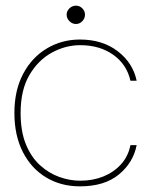

<svg xmlns="http://www.w3.org/2000/svg" viewBox="-20 -648 535 680"><path d="M263 12Q196 12 143.5 -19.5Q91 -51 61 -109.5Q31 -168 31 -248Q31 -328 62 -386.5Q93 -445 146 -476.5Q199 -508 263 -508Q343 -508 397 -466.5Q451 -425 464 -362H442Q429 -420 381 -454Q333 -488 264 -488Q212 -488 163.5 -461.5Q115 -435 84 -382Q53 -329 53 -248Q53 -183 71.5 -137.5Q90 -92 121 -63.5Q152 -35 189.5 -21.5Q227 -8 264 -8Q309 -8 346 -23Q383 -38 408.5 -66Q434 -94 442 -134H464Q452 -72 401 -30Q350 12 263 12ZM249 -563Q236 -563 226 -573Q216 -583 216 -596Q216 -609 226 -618.5Q236 -628 249 -628Q262 -628 271.5 -618.5Q281 -609 281 -596Q281 -583 271.5 -573Q262 -563 249 -563Z"/></svg>

Font: DM Sans 36pt Thin
Style: Regular
Weight: 250
Designer: Colophon Foundry, Jonny Pinhorn
Foundry: Colophon Foundry
Version: Version 4.004;gftools[0.9.30]